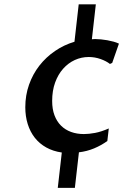

<svg xmlns="http://www.w3.org/2000/svg" viewBox="-20 -805 635 904"><path d="M271 -86.9Q230 -92.8 198 -110.6Q166 -128.4 144 -156.2Q122.1 -184.1 110.6 -220.7Q99.1 -257.3 99.1 -299.8Q99.1 -356.4 116.7 -406.2Q134.3 -456.1 165.5 -496.1Q196.8 -536.1 239 -564.9Q281.2 -593.8 330.6 -608.4L350.6 -784.7H431.2L412.6 -620.1Q416.5 -620.6 420.7 -620.8Q424.8 -621.1 429.2 -621.1Q441.4 -621.1 455.8 -619.6Q470.2 -618.2 485.4 -615.5Q500.5 -612.8 514.6 -608.9Q528.8 -605 540 -599.6L508.3 -508.8L497.6 -503.9Q481 -517.1 453.9 -526.9Q426.8 -536.6 397.9 -536.6Q363.3 -536.6 332.3 -522.5Q301.3 -508.3 277.3 -481.4Q253.4 -454.6 239.5 -416.3Q225.6 -377.9 225.6 -329.6Q225.6 -291 236.6 -262Q247.6 -232.9 267.3 -213.4Q287.1 -193.8 314.5 -183.8Q341.8 -173.8 375 -173.8Q398.4 -173.8 427.5 -179.2Q456.5 -184.6 492.2 -200.2L485.4 -141.1Q457 -120.6 423.1 -106.4Q389.2 -92.3 351.6 -87.9L332.5 79.6H252Z"/></svg>

Font: Proza Libre
Style: Medium Italic
Weight: 500
Designer: Jasper de Waard
Foundry: Jasper de Waard
Version: Version 1.000; ttfautohint (v1.4.1.8-43bc)